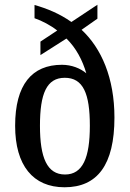

<svg xmlns="http://www.w3.org/2000/svg" viewBox="-20 -782 549 812"><path d="M253 10C392 10 464 -85 464 -285C464 -452 409 -578 325 -656L392 -703V-762L282 -689C231 -725 178 -746 126 -761V-705C158 -694 194 -675 222 -653L151 -606V-549L261 -619C302 -579 329 -527 345 -472C320 -493 283 -508 242 -508C115 -508 44 -424 44 -250C44 -82 120 10 253 10ZM255 -44C179 -44 149 -115 149 -250C149 -386 177 -453 254 -453C332 -453 360 -386 360 -250C360 -115 330 -44 255 -44Z"/></svg>

Font: Noto Serif Myanmar Condensed Medium
Style: Regular
Weight: 500
Width: 3
Designer: Ben Mitchell and the Monotype Design Team
Foundry: Monotype Imaging Inc.
Version: Version 2.106